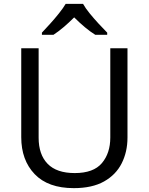

<svg xmlns="http://www.w3.org/2000/svg" viewBox="-20 -964 771 994"><path d="M640 -252Q640 -178 610 -118.5Q580 -59 518.5 -24.5Q457 10 362 10Q229 10 159.5 -62.5Q90 -135 90 -254V-714H180V-251Q180 -164 226.5 -116Q273 -68 367 -68Q464 -68 507.5 -119.5Q551 -171 551 -252V-714H640ZM410 -944Q422 -922 444.5 -894.5Q467 -867 491.5 -840.5Q516 -814 535 -795V-784H473Q447 -800 419 -823.5Q391 -847 364 -874Q337 -847 310 -824Q283 -801 257 -784H197V-795Q216 -815 239.5 -841Q263 -867 285 -894.5Q307 -922 320 -944Z"/></svg>

Font: Noto Sans Thai Looped
Style: Regular
Weight: 400
Designer: Sasikarn Vongin, Ben Mitchell
Foundry: The Fontpad Ltd
Version: Version 1.001; ttfautohint (v1.8.4.7-5d5b)